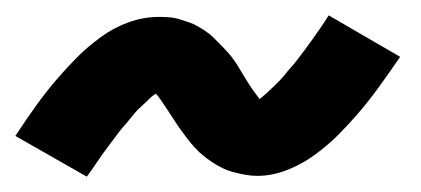

<svg xmlns="http://www.w3.org/2000/svg" viewBox="-28 -421 548 250"><path d="M85 -191 -8 -244Q7 -267 20.5 -285.5Q34 -304 47 -319Q60 -334 73 -347Q86 -360 103 -372.5Q120 -385 139.5 -392Q159 -399 179 -399Q185 -399 192 -398.5Q199 -398 205.5 -396Q212 -394 218 -392Q224 -390 230 -386.5Q236 -383 241 -379.5Q246 -376 250 -372Q254 -368 259 -363Q264 -358 268.5 -353Q273 -348 276.5 -343Q280 -338 283 -333Q286 -328 289 -323Q292 -318 295.5 -312.5Q299 -307 303 -301.5Q307 -296 310 -292Q314 -295 320 -300.5Q326 -306 329.5 -309.5Q333 -313 336.5 -316.5Q340 -320 343.5 -324.5Q347 -329 351.5 -334Q356 -339 360.5 -345Q365 -351 369.5 -357Q374 -363 379 -370Q384 -377 389.5 -385Q395 -393 400 -401L493 -347Q478 -325 464.5 -306.5Q451 -288 438 -273Q425 -258 412 -245Q399 -232 382 -219.5Q365 -207 345.5 -199.5Q326 -192 307 -192Q299 -192 291 -193.5Q283 -195 275.5 -197Q268 -199 261 -202.5Q254 -206 248 -210Q242 -214 236.5 -218.5Q231 -223 225.5 -229Q220 -235 215.5 -241Q211 -247 207 -252.5Q203 -258 199.5 -263.5Q196 -269 191 -276.5Q186 -284 182 -290Q178 -296 175 -299Q171 -297 165 -291Q159 -285 155.5 -282Q152 -279 148.5 -275Q145 -271 141.5 -266.5Q138 -262 133.5 -257Q129 -252 125 -246.5Q121 -241 116 -234.5Q111 -228 106 -221Q101 -214 96 -206.5Q91 -199 85 -191Z"/></svg>

Font: iosevka_custom_sans_ss08
Style: Bold Italic
Weight: 700
Italic angle: -10°
Designer: Belleve Invis
Foundry: Belleve Invis
Version: Version 10.3.0; ttfautohint (v1.8.3)